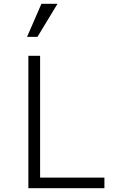

<svg xmlns="http://www.w3.org/2000/svg" viewBox="-20 -995 640 1015"><path d="M130 0H532V-56H192V-700H130ZM284 -975H199L123 -800H178Z"/></svg>

Font: CommitMonoV143 ExtLt
Style: Regular
Weight: 200
Monospace: yes
Designer: Eigil Nikolajsen
Foundry: Eigil Nikolajsen
Version: Version 1.143